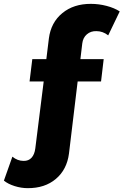

<svg xmlns="http://www.w3.org/2000/svg" viewBox="-132 -772 640 994"><path d="M367.2 -610.8Q337.9 -611.8 317.6 -594.2Q297.4 -576.7 293.9 -546.9L284.2 -465.8H404.8L391.1 -350.1H270L225.1 22.9Q214.4 106 157.2 154.3Q100.1 202.6 11.2 202.1Q-22 202.1 -56.2 191.4Q-90.3 180.7 -111.8 163.1L-67.9 39.1Q-41.5 61 -9.8 61Q16.1 61.5 31.5 44.4Q46.9 27.3 50.8 -3.9L94.2 -350.1H21L35.2 -465.8H107.9L121.1 -573.2Q131.8 -655.8 190.7 -704.1Q249.5 -752.4 338.9 -752Q379.4 -752 419.7 -741.5Q460 -731 487.8 -712.9L428.2 -588.9Q400.4 -610.8 367.2 -610.8Z"/></svg>

Font: Montserrat-Arabic
Style: Bold
Weight: 700
Designer: Mohamed Gaber
Foundry: Kief Type Foundry
Version: Version 5.008;PS 005.008;hotconv 1.0.88;makeotf.lib2.5.64775